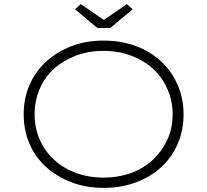

<svg xmlns="http://www.w3.org/2000/svg" viewBox="-20 -902 1006 932"><path d="M482 10Q397 10 326 -17.5Q255 -45 203 -92Q151 -139 123 -204.5Q95 -270 95 -347Q95 -424 123 -489Q151 -554 203 -602Q255 -650 326 -677.5Q397 -705 482 -705Q568 -705 639.5 -678.5Q711 -652 762.5 -603.5Q814 -555 842.5 -489.5Q871 -424 871 -347Q871 -269 842.5 -203.5Q814 -138 762.5 -90.5Q711 -43 639.5 -16.5Q568 10 482 10ZM483 -40Q556 -40 618 -63Q680 -86 724 -128Q768 -170 793 -225.5Q818 -281 818 -347Q818 -412 793 -469Q768 -526 724 -567Q680 -608 617.5 -631.5Q555 -655 483 -655Q409 -655 347.5 -631.5Q286 -608 241.5 -567.5Q197 -527 172.5 -470Q148 -413 148 -347Q148 -281 172.5 -225Q197 -169 241.5 -127.5Q286 -86 347.5 -63Q409 -40 483 -40ZM453 -766 344 -857 372 -882 499 -795H469L596 -882L624 -857L515 -766Z"/></svg>

Font: Lexend Giga ExtraLight
Style: Regular
Weight: 250
Version: Version 1.007